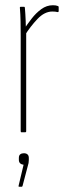

<svg xmlns="http://www.w3.org/2000/svg" viewBox="-20 -505 264 733"><path d="M62 0Q59 0 59 -4V-368Q59 -395 58.5 -422.5Q58 -450 56 -474Q55 -479 59 -479H72Q75 -479 75 -475Q77 -452 78 -426.5Q79 -401 79 -387L80 -383V-4Q80 0 76 0ZM74 -369 72 -394Q84 -412 100.5 -433.5Q117 -455 137.5 -470Q158 -485 182 -485Q194 -485 201 -482Q203 -481 203.5 -480.5Q204 -480 204 -477Q204 -473 204 -469.5Q204 -466 204 -463Q204 -458 199 -459Q196 -460 191 -460.5Q186 -461 180 -461Q150 -461 123 -432.5Q96 -404 74 -369ZM53 208Q50 208 51 204L70 124Q62 123 57 118.5Q52 114 52 105V98Q52 88 57.5 84Q63 80 71 80Q80 80 85 84.5Q90 89 90 98V106Q90 112 89 117.5Q88 123 86 129L66 205Q65 208 63 208Z"/></svg>

Font: Sofia Sans Extra Condensed Thin
Style: Regular
Weight: 250
Version: Version 4.100